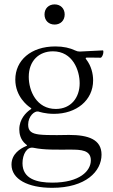

<svg xmlns="http://www.w3.org/2000/svg" viewBox="-20 -661 527 892"><path d="M222.3 211.6C378.6 211.6 451.7 134.9 451.7 57.5C451.7 -13.5 389.9 -34.1 301.1 -34.1C298.3 -34.1 198.9 -31.2 161.2 -36.2C128.6 -40.5 110.8 -50.4 110.8 -81.7C110.8 -121.4 140.6 -147 158.4 -142.8C161.9 -142 188.9 -132.1 230.8 -132.1C334.5 -132.1 412.6 -194.6 412.6 -287.6C412.6 -318.9 403.8 -355.1 381 -384.6C376.1 -391.3 376.8 -393.1 384.9 -393.5C427.2 -393.5 441.8 -392.8 447.4 -392.8C451.7 -392.8 460.2 -404.8 460.2 -420.5C460.2 -426.8 458.8 -426.8 456 -426.8C447.8 -426.8 415.1 -424.4 350.9 -421.5C342.7 -421.5 337 -422.9 329.5 -426.5C305 -438.2 274.9 -445.3 237.2 -445.3C122.9 -445.3 51.1 -380 51.1 -291.2C51.1 -212.4 108.7 -169 120.7 -161.2C125 -158.4 125.7 -157.7 125.7 -156.2C125.7 -154.8 122.9 -153.4 117.9 -149.9C102.3 -138.5 69.6 -108.7 69.6 -59.7C69.6 -40.5 74.6 -11.4 100.1 9.2C103.7 12.1 105.8 13.5 105.8 14.9C105.8 16 103 17 99.4 18.5C75.3 29.1 33.4 53.3 33.4 103.7C33.4 171.9 110.1 211.6 222.3 211.6ZM84.5 97.3C84.5 56.1 105.1 19.2 135.7 25.6C186.8 36.2 241.5 34.1 308.2 34.1C356.5 34.1 402 36.2 402 83.8C402 132.8 350.9 187.5 223 187.5C152 187.5 84.5 170.5 84.5 97.3ZM113.6 -304C113.6 -378.6 161.2 -422.6 225.9 -422.6C318.2 -422.6 350.1 -333.8 350.1 -274.1C350.1 -207.4 309.7 -154.8 239.3 -154.8C149.9 -154.8 113.6 -238.6 113.6 -304ZM186.8 -593.8C186.8 -566.1 206 -546.9 233.7 -546.9C261.4 -546.9 280.5 -566.1 280.5 -593.8C280.5 -621.4 261.4 -640.6 233.7 -640.6C206 -640.6 186.8 -621.4 186.8 -593.8Z"/></svg>

Font: Margiela Serif Light
Style: Regular
Weight: 300
Designer: Andreas Faust, Stefan Endress
Version: Version 1.002;FEAKit 1.0